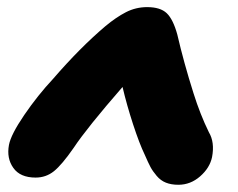

<svg xmlns="http://www.w3.org/2000/svg" viewBox="-20 -510 663 534"><path d="M79.1 -16.1Q36.1 -16.1 17.1 -43Q-2 -69.8 4.9 -106.9Q10.3 -135.7 47.6 -190.4Q85 -245.1 127.9 -291Q202.6 -377.4 272.9 -437Q302.7 -461.9 330.3 -476.1Q357.9 -490.2 389.2 -490.2Q425.8 -490.2 443.6 -473.4Q461.4 -456.5 473.1 -414.1Q491.2 -335.9 518.1 -251Q536.6 -191.9 561 -142.1Q577.6 -114.3 569.8 -73.2Q563.5 -43 536.6 -19.5Q509.8 3.9 476.1 3.9Q456.1 3.9 441.4 -2Q426.8 -7.8 415.8 -20.8Q404.8 -33.7 398.4 -45.7Q392.1 -57.6 382.8 -79.1Q367.7 -110.4 350.1 -164.3Q332.5 -218.3 320.8 -268.1Q221.7 -154.3 185.1 -99.1Q152.3 -51.8 130.1 -33.9Q107.9 -16.1 79.1 -16.1Z"/></svg>

Font: Shantell Sans Irregular Bouncy
Style: Italic
Weight: 800
Italic angle: -11.31°
Designer: Stephen Nixon, Anya Danilova, Shantell Martin
Foundry: Arrow Type
Version: Version 1.006;[9816181b4]